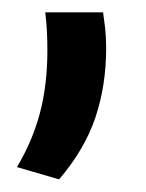

<svg xmlns="http://www.w3.org/2000/svg" viewBox="-20 -162 238 312"><path d="M53.5 -142H147.5Q149 -132 150.8 -116.8Q152.5 -101.5 152.5 -84Q152.5 -23 135 29Q117.5 81 76 129.5L7.5 109.5Q32.5 68 44.8 22Q57 -24 57 -80Q57 -96.5 56.2 -111.5Q55.5 -126.5 53.5 -142Z"/></svg>

Font: Anek Devanagari Medium
Style: Regular
Weight: 500
Designer: Kailash Malviya (Devanagari) & Yesha Goshar (Latin)
Foundry: Ek Type
Version: Version 1.003